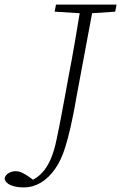

<svg xmlns="http://www.w3.org/2000/svg" viewBox="-114 -694 530 840"><path d="M-94 86Q-90 72 -76.5 63.5Q-63 55 -45 55Q-34 55 -23.5 59Q-13 63 1.5 72Q16 81 39 99L36 103H21L18 98Q49 85 71 61Q93 37 108.5 0.5Q124 -36 134 -86Q140 -115 146 -144.5Q152 -174 158 -207.5Q164 -241 171.5 -280Q179 -319 187 -365Q200 -431 213 -507Q226 -583 241 -674H296L220 -267Q213 -225 206.5 -193.5Q200 -162 194.5 -137Q189 -112 183.5 -92Q178 -72 172 -52Q155 5 127 45Q99 85 64 105.5Q29 126 -9 126Q-44 126 -67.5 116Q-91 106 -94 86ZM125 -643 131 -674H396L390 -643L270 -635H253Z"/></svg>

Font: Source Serif 4 18pt Light
Style: Italic
Weight: 300
Italic angle: -12°
Designer: Frank Grießhammer
Foundry: Adobe Systems Incorporated
Version: Version 4.004;hotconv 1.0.116;makeotfexe 2.5.65601